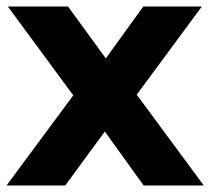

<svg xmlns="http://www.w3.org/2000/svg" viewBox="-21 -567 643 587"><path d="M-1 0 203 -275.5 3 -547H187L302.5 -388.5L417 -547H596L397 -277.5L602 0H418L299.5 -165L178.5 0Z"/></svg>

Font: Encode Sans SmExp
Style: Bold
Weight: 700
Width: 6
Designer: Multiple Designers
Foundry: Impallari Type
Version: Version 3.002; ttfautohint (v1.8.3) -l 8 -r 50 -G 200 -x 14 